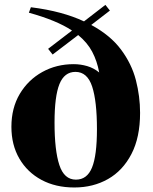

<svg xmlns="http://www.w3.org/2000/svg" viewBox="-20 -776 642 808"><path d="M292.5 13Q214 13 154.5 -19Q95 -51 61.5 -108.5Q28 -166 28 -242.5Q28 -321.5 63.2 -380.8Q98.5 -440 158 -473Q217.5 -506 290 -506Q319 -506 347 -497.8Q375 -489.5 397.5 -471Q388.5 -519.5 368 -558.2Q347.5 -597 309 -628.5L201.5 -546.5L182.5 -570.5L283 -647.5Q218 -690.5 101.5 -722.5L110 -745.5Q178 -737 233.5 -722Q289 -707 333.5 -686L423.5 -755.5L442.5 -731.5L364 -671Q444.5 -627.5 489.2 -567.5Q534 -507.5 551.8 -439Q569.5 -370.5 569.5 -301Q569.5 -198 533.2 -128Q497 -58 434.5 -22.5Q372 13 292.5 13ZM299.5 -20Q346.5 -20 367.2 -70.8Q388 -121.5 388 -232.5Q388 -350 367.8 -411.8Q347.5 -473.5 297.5 -473.5Q251 -473.5 230.2 -422.2Q209.5 -371 209.5 -260Q209.5 -143 229.8 -81.5Q250 -20 299.5 -20Z"/></svg>

Font: Newsreader Display
Style: Bold
Weight: 700
Designer: Hugues Gentile
Foundry: Production Type
Version: Version 1.001